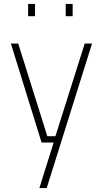

<svg xmlns="http://www.w3.org/2000/svg" viewBox="-20 -720 520 970"><path d="M35 -500H72L219 -32H260L408 -500H445L216 230H179L251 0H190ZM122 -638V-700H157V-638ZM312 -638V-700H347V-638Z"/></svg>

Font: TypoPRO Titillium Text
Style: 1 wt
Weight: 100
Designer: Accademia di Belle Arti di Urbino and others
Foundry: Accademia di Belle Arti di Urbino and others.
Version: Version 25.000